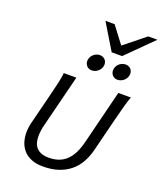

<svg xmlns="http://www.w3.org/2000/svg" viewBox="-204 -1299 1205 1438"><g transform="rotate(20 398.0 -580.0)"><path d="M757.3 -698.7Q745.6 -669.4 731.2 -617.2Q716.8 -564.9 698.2 -490.7L634.3 -234.4Q620.1 -178.7 594.2 -133.3Q568.4 -87.9 529.1 -55.7Q489.7 -23.4 436.3 -5.6Q382.8 12.2 314 12.2Q260.3 12.2 221.9 -3.4Q183.6 -19 159.2 -45.9Q134.8 -72.8 123 -108.6Q111.3 -144.5 111.3 -185.1Q111.3 -225.6 122.6 -269.5L178.2 -490.7Q196.3 -562 208.5 -615.7Q220.7 -669.4 222.7 -698.7H322.8L218.8 -284.2Q212.4 -259.8 209 -236.3Q205.6 -212.9 205.6 -190.9Q205.6 -164.1 211.9 -140.9Q218.3 -117.7 233.2 -100.8Q248 -84 272.5 -74.2Q296.9 -64.5 333 -64.5Q418.5 -64.5 471.2 -114Q523.9 -163.6 549.8 -268.1L657.2 -698.7ZM487.3 -863.3Q487.3 -848.6 481.2 -835.2Q475.1 -821.8 464.6 -811.5Q454.1 -801.3 440.2 -795.2Q426.3 -789.1 410.6 -789.1Q398.9 -789.1 388.9 -793.5Q378.9 -797.9 371.8 -805.4Q364.7 -813 360.6 -823Q356.4 -833 356.4 -844.2Q356.4 -857.4 361.8 -870.6Q367.2 -883.8 377.2 -894.3Q387.2 -904.8 401.4 -911.4Q415.5 -918 433.1 -918Q444.8 -918 454.8 -913.6Q464.8 -909.2 472.2 -901.9Q479.5 -894.5 483.4 -884.5Q487.3 -874.5 487.3 -863.3ZM692.4 -863.3Q692.4 -848.6 686.3 -835.2Q680.2 -821.8 669.7 -811.5Q659.2 -801.3 645.3 -795.2Q631.3 -789.1 615.7 -789.1Q604 -789.1 594 -793.5Q584 -797.9 576.9 -805.4Q569.8 -813 565.7 -823Q561.5 -833 561.5 -844.2Q561.5 -857.4 566.9 -870.6Q572.3 -883.8 582.3 -894.3Q592.3 -904.8 606.4 -911.4Q620.6 -918 638.2 -918Q649.9 -918 659.9 -913.6Q669.9 -909.2 677.2 -901.9Q684.6 -894.5 688.5 -884.5Q692.4 -874.5 692.4 -863.3ZM455.1 -1173.3 556.2 -1039.6 723.1 -1173.3H796.4L589.4 -967.8H506.3L381.8 -1173.3Z"/></g></svg>

Font: Andika New Basic
Style: Italic
Weight: 400
Italic angle: -14°
Designer: Victor Gaultney, Annie Olsen, Julie Remington, Don Collingsworth, Eric Hays
Foundry: SIL International
Version: Version 5.500